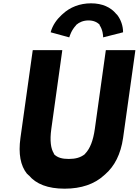

<svg xmlns="http://www.w3.org/2000/svg" viewBox="-20 -1114 835 1156"><path d="M438 -962V-963L440 -965C457 -980 482 -991 513 -991C542 -991 565 -981 580 -965V-963V-962C598 -935 601 -903 601 -889L719 -919L721 -920C721 -958 708 -995 686 -1024L679 -1031C647 -1070 596 -1094 528 -1094C460 -1094 401 -1070 359 -1031L351 -1024C321 -996 297 -963 285 -920L287 -919L397 -889C401 -901 410 -932 438 -962ZM618 -812 617 -811 551 -338C541 -267 522 -219 493 -189L492 -188L491 -186C465 -165 434 -157 394 -157C356 -157 326 -164 305 -186L304 -188L305 -189C286 -218 279 -266 289 -338L355 -811L354 -812H178L177 -811L103 -283C90 -188 103 -117 143 -67H144L153 -58H154C197 -6 268 22 369 22C470 22 549 -6 606 -58L614 -65C670 -114 707 -186 721 -283L795 -811L794 -812Z"/></svg>

Font: Hussar Woodtype
Style: SeBdObl
Weight: 900
Foundry: Cannot Into Space Fonts
Version: Version 1.07